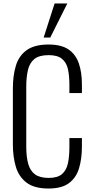

<svg xmlns="http://www.w3.org/2000/svg" viewBox="-20 -1074 539 1104"><path d="M259 10Q177 10 132.5 -24Q88 -58 71 -115.5Q54 -173 54 -243V-565Q54 -640 71.5 -697Q89 -754 134 -786Q179 -818 259 -818Q332 -818 373.5 -790Q415 -762 433 -710.5Q451 -659 451 -588V-539H379V-586Q379 -639 370.5 -677Q362 -715 336 -736Q310 -757 260 -757Q205 -757 177.5 -734.5Q150 -712 140.5 -671Q131 -630 131 -576V-231Q131 -171 142.5 -131Q154 -91 182 -71Q210 -51 260 -51Q311 -51 336.5 -73Q362 -95 370.5 -134.5Q379 -174 379 -227V-280H451V-232Q451 -161 434.5 -106.5Q418 -52 376.5 -21Q335 10 259 10ZM231 -858 294 -1054H367L269 -858Z"/></svg>

Font: Oswald Light
Style: Regular
Weight: 300
Designer: Vernon Adams
Foundry: Vernon Adams
Version: Version 4.103;gftools[0.9.33.dev8+g029e19f]